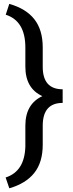

<svg xmlns="http://www.w3.org/2000/svg" viewBox="-20 -800 378 998"><path d="M9.3 122.6Q108.4 90.8 111.8 -39.1V-146.5Q111.8 -259.3 200.2 -300.3Q111.8 -340.3 111.8 -454.1V-553.2Q111.8 -690.9 9.8 -723.6L28.3 -779.8Q114.7 -755.4 158.2 -700.4Q201.7 -645.5 202.1 -555.2V-452.6Q202.1 -335.9 305.7 -335.9V-265.1Q202.1 -265.1 202.1 -146.5V-47.9Q202.1 43.9 158 99.1Q113.8 154.3 28.3 178.7Z"/></svg>

Font: Noboto
Style: Regular
Weight: 400
Designer: Google
Version: Version 2.001101; 2014